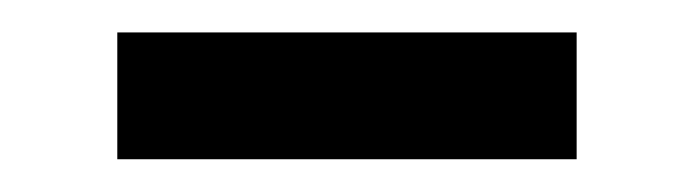

<svg xmlns="http://www.w3.org/2000/svg" viewBox="-20 -669 430 119"><path d="M52.7 -648.9H337.4V-570.3H52.7Z"/></svg>

Font: Carlito
Style: Bold
Weight: 700
Designer: Lukasz Dziedzic
Foundry: tyPoland Lukasz Dziedzic
Version: Version 1.104